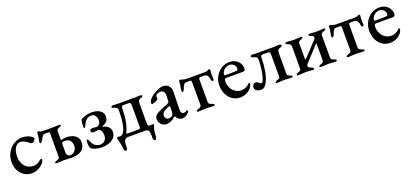

<svg xmlns="http://www.w3.org/2000/svg" viewBox="24 -1266 4825 2252"><g transform="rotate(-20 2436.5 -140.0)"><path d="M31 -187Q31 -251 60 -304.5Q89 -358 138 -389Q187 -420 246 -420Q318 -420 368 -379Q379 -370 379 -360Q379 -348 363 -332.5Q347 -317 334 -317Q328 -317 321.5 -321Q315 -325 309 -330Q284 -350 257.5 -364Q231 -378 213 -378Q168 -378 141.5 -337Q115 -296 115 -224Q115 -153 155.5 -106.5Q196 -60 259 -60Q288 -60 309.5 -69.5Q331 -79 355 -102Q365 -108 368 -108Q373 -108 376 -104Q379 -100 379 -94Q379 -82 367 -64Q344 -31 303 -8Q262 15 212 15Q161 15 119.5 -11.5Q78 -38 54.5 -84Q31 -130 31 -187Z M510 -7Q510 -16 530 -24Q553 -31 562.5 -37.5Q572 -44 572 -62V-350Q572 -362 568.5 -366Q565 -370 551 -370H513Q494 -370 484 -357Q474 -344 454 -308Q439 -282 428 -282Q418 -282 418 -298Q418 -304 420 -314Q425 -331 429 -359.5Q433 -388 433 -405Q433 -412 438.5 -418Q444 -424 448 -424Q452 -424 466 -414Q474 -407 508 -407H616L656 -408Q680 -410 703 -410Q711 -410 717.5 -407.5Q724 -405 724 -400Q724 -391 703 -383Q682 -377 673 -369.5Q664 -362 664 -343V-242Q664 -238 667.5 -235.5Q671 -233 674 -235Q683 -239 704 -241.5Q725 -244 743 -244Q773 -244 805.5 -232.5Q838 -221 861 -195.5Q884 -170 884 -132Q884 3 707 3Q687 3 661 1Q635 -1 617 -1Q601 -1 575 1Q547 3 530 3Q510 3 510 -7ZM788 -117Q788 -210 704 -210Q680 -210 672 -204Q664 -198 664 -181V-75Q664 -56 677 -42.5Q690 -29 705 -29Q738 -29 763 -55Q788 -81 788 -117Z M949 -44Q943 -72 943 -110Q943 -122 947 -129Q951 -136 958 -136Q964 -136 977 -106Q994 -64 1021.5 -45.5Q1049 -27 1080 -27Q1116 -27 1139 -50Q1162 -73 1162 -114Q1162 -149 1148.5 -173Q1135 -197 1107 -197Q1101 -197 1086.5 -193.5Q1072 -190 1060 -190Q1046 -190 1035.5 -196Q1025 -202 1025 -215Q1025 -241 1065 -241Q1071 -241 1085 -238.5Q1099 -236 1110 -236Q1131 -236 1146 -254.5Q1161 -273 1161 -302Q1161 -337 1143.5 -360.5Q1126 -384 1092 -384Q1064 -384 1043 -369Q1022 -354 1003 -322Q1000 -318 993 -301Q988 -288 984 -281.5Q980 -275 974 -275Q967 -275 965 -279.5Q963 -284 963 -293Q963 -316 965.5 -332.5Q968 -349 969 -358Q970 -367 974 -375.5Q978 -384 984 -387Q1054 -418 1106 -418Q1173 -418 1214 -391.5Q1255 -365 1255 -316Q1255 -277 1234.5 -256Q1214 -235 1180 -222Q1175 -220 1175 -217.5Q1175 -215 1180 -214Q1270 -192 1270 -120Q1270 -73 1241.5 -44Q1213 -15 1172.5 -2.5Q1132 10 1094 10Q1046 10 1001 -4.5Q956 -19 949 -44Z M1316 111Q1314 55 1297 2Q1291 -22 1291 -26Q1291 -41 1305 -41Q1311 -41 1316.5 -40Q1322 -39 1328 -39Q1378 -39 1400 -120Q1422 -201 1422 -327Q1422 -353 1410.5 -363.5Q1399 -374 1373 -380Q1353 -384 1353 -397Q1353 -402 1361 -406Q1369 -410 1375 -410Q1389 -410 1413 -408L1446 -407H1644L1680 -408Q1702 -410 1718 -410Q1723 -410 1730.5 -406Q1738 -402 1738 -397Q1738 -385 1721 -380Q1696 -374 1686.5 -362.5Q1677 -351 1677 -316V-82Q1677 -59 1682.5 -49Q1688 -39 1706 -39Q1711 -39 1718.5 -40Q1726 -41 1735 -41Q1753 -41 1753 -32Q1753 -29 1752 -27Q1750 -23 1743.5 -7Q1737 9 1732 38Q1727 67 1725 111Q1724 125 1717 134.5Q1710 144 1703 144Q1692 144 1686.5 134Q1681 124 1681 109Q1681 102 1681.5 91Q1682 80 1681 64Q1680 27 1669 13.5Q1658 0 1631 0H1421Q1391 0 1376.5 17.5Q1362 35 1361 78Q1360 88 1360 109Q1360 124 1354.5 134Q1349 144 1338 144Q1331 144 1324 134.5Q1317 125 1316 111ZM1558 -40Q1576 -40 1580.5 -44.5Q1585 -49 1585 -66V-329Q1585 -345 1580 -357.5Q1575 -370 1564 -370H1487Q1475 -370 1471 -357Q1467 -344 1467 -329Q1467 -163 1416 -58Q1415 -56 1413.5 -53.5Q1412 -51 1412 -48Q1412 -40 1429 -40Z M1802 -74Q1802 -106 1820 -126Q1838 -146 1878 -163L1975 -204Q1995 -212 1999 -218Q2003 -224 2004 -245L2006 -306Q2007 -334 1992.5 -351.5Q1978 -369 1952 -369Q1938 -369 1923.5 -364Q1909 -359 1900 -351Q1892 -343 1892 -325L1893 -303Q1893 -295 1864.5 -280.5Q1836 -266 1819 -266Q1813 -266 1809.5 -270Q1806 -274 1806 -279Q1806 -312 1848 -348Q1883 -379 1928 -399.5Q1973 -420 2005 -420Q2047 -420 2073 -391.5Q2099 -363 2098 -318L2093 -92Q2092 -70 2102 -56Q2112 -42 2127 -42Q2151 -42 2163 -54Q2167 -58 2170 -58Q2175 -58 2178.5 -54.5Q2182 -51 2182 -47Q2182 -36 2168 -22Q2151 -5 2131.5 4.5Q2112 14 2094 14Q2043 14 2014 -40H2011Q1978 -11 1949 1.5Q1920 14 1889 14Q1869 14 1848.5 0.5Q1828 -13 1815 -33.5Q1802 -54 1802 -74ZM1990 -61Q2000 -71 2001 -97L2003 -154V-159Q2003 -173 1994 -173Q1988 -173 1977 -168Q1933 -151 1914.5 -133Q1896 -115 1896 -92Q1896 -67 1909.5 -53.5Q1923 -40 1941 -40Q1969 -40 1990 -61Z M2278 -7Q2278 -18 2299 -26Q2322 -32 2332.5 -40Q2343 -48 2343 -66L2342 -339Q2342 -353 2340 -361.5Q2338 -370 2329 -370H2278Q2258 -370 2245.5 -353.5Q2233 -337 2223 -304Q2220 -294 2214 -285.5Q2208 -277 2200 -277Q2194 -277 2191 -282.5Q2188 -288 2188 -296Q2188 -300 2190 -309Q2192 -318 2193 -324Q2203 -374 2203 -403Q2203 -411 2207 -416.5Q2211 -422 2218 -422Q2226 -422 2235.5 -418.5Q2245 -415 2248 -414Q2269 -406 2300 -406H2512Q2550 -406 2559 -412Q2564 -416 2570 -419Q2576 -422 2580 -422Q2584 -422 2588 -417.5Q2592 -413 2592 -405Q2592 -398 2590 -382Q2588 -364 2588 -354Q2588 -331 2590 -301V-298Q2590 -290 2586 -283.5Q2582 -277 2575 -277Q2568 -277 2563 -286Q2558 -295 2557 -304Q2555 -332 2541 -351Q2527 -370 2503 -370H2450Q2440 -370 2437 -361.5Q2434 -353 2434 -339V-65Q2434 -49 2445 -41Q2456 -33 2480 -26Q2490 -22 2495.5 -18.5Q2501 -15 2501 -8Q2501 3 2480 3Q2453 3 2433 0Q2405 -2 2389 -2Q2371 -2 2347 0Q2326 3 2299 3Q2291 3 2284.5 0.5Q2278 -2 2278 -7Z M2629 -204Q2629 -262 2656.5 -311.5Q2684 -361 2730.5 -390.5Q2777 -420 2831 -420Q2893 -420 2933.5 -383Q2974 -346 2974 -290Q2974 -273 2966.5 -265Q2959 -257 2943 -257H2736Q2722 -257 2716.5 -249Q2711 -241 2711 -220Q2711 -176 2730 -139Q2749 -102 2782.5 -80.5Q2816 -59 2856 -59Q2912 -59 2956 -103Q2961 -111 2967 -111Q2976 -111 2976 -100Q2976 -85 2962 -62Q2941 -28 2901.5 -6.5Q2862 15 2814 15Q2760 15 2718 -13Q2676 -41 2652.5 -90.5Q2629 -140 2629 -204ZM2817 -291Q2862 -291 2886 -296Q2895 -299 2895 -321Q2895 -349 2872 -368.5Q2849 -388 2817 -388Q2796 -388 2774 -375Q2752 -362 2738.5 -342Q2725 -322 2725 -303Q2725 -291 2738 -291Z M2997 -42Q2997 -61 3009.5 -75Q3022 -89 3041 -89Q3060 -89 3078 -71Q3079 -70 3086.5 -63.5Q3094 -57 3101 -57Q3119 -57 3134 -101Q3149 -145 3157.5 -208.5Q3166 -272 3166 -327Q3166 -352 3154 -361Q3142 -370 3111 -376Q3103 -378 3097 -382.5Q3091 -387 3091 -395Q3091 -401 3099.5 -405.5Q3108 -410 3113 -410Q3127 -410 3151 -408L3184 -407H3382Q3397 -407 3419 -409L3456 -410Q3461 -410 3469 -405.5Q3477 -401 3477 -395Q3477 -388 3471 -383Q3465 -378 3459 -376Q3434 -370 3424.5 -359Q3415 -348 3415 -316V-64Q3415 -46 3423.5 -39.5Q3432 -33 3452 -27Q3474 -19 3474 -8Q3474 3 3455 3Q3427 3 3408 0Q3384 -2 3368 -2Q3351 -2 3327 0Q3308 3 3282 3Q3263 3 3263 -8Q3263 -19 3285 -27Q3306 -33 3315 -39.5Q3324 -46 3324 -64V-334Q3324 -348 3319 -359Q3314 -370 3302 -370H3225Q3205 -370 3205 -333Q3205 -256 3191.5 -176Q3178 -96 3148.5 -41Q3119 14 3074 14Q3037 14 3017 -2.5Q2997 -19 2997 -42Z M3524 -8Q3524 -15 3530 -19Q3536 -23 3547 -27Q3568 -33 3577.5 -40Q3587 -47 3587 -65V-342Q3587 -360 3577.5 -367.5Q3568 -375 3549 -381Q3537 -385 3531.5 -389Q3526 -393 3526 -400Q3526 -405 3532.5 -407.5Q3539 -410 3546 -410Q3574 -410 3593 -407Q3617 -405 3634 -405Q3651 -405 3673 -407Q3693 -410 3719 -410Q3726 -410 3732 -407.5Q3738 -405 3738 -400Q3738 -389 3716 -381Q3696 -374 3687.5 -367Q3679 -360 3679 -342V-153Q3679 -147 3683 -144.5Q3687 -142 3690 -146L3863 -331Q3864 -332 3866.5 -335Q3869 -338 3869 -344Q3869 -362 3861.5 -368.5Q3854 -375 3835 -381Q3824 -385 3818.5 -389Q3813 -393 3813 -400Q3813 -410 3832 -410Q3859 -410 3878 -407Q3900 -405 3917 -405Q3933 -405 3957 -407Q3977 -410 4004 -410Q4023 -410 4023 -400Q4023 -393 4017.5 -389Q4012 -385 4001 -381Q3981 -375 3971 -367.5Q3961 -360 3961 -342V-65Q3961 -47 3971 -40Q3981 -33 4003 -27Q4025 -19 4025 -8Q4025 -2 4019 0.5Q4013 3 4006 3Q3978 3 3958 0Q3932 -2 3916 -2Q3899 -2 3875 0Q3854 3 3827 3Q3820 3 3814 0.5Q3808 -2 3808 -8Q3808 -19 3830 -27Q3850 -33 3859.5 -40Q3869 -47 3869 -65V-271Q3869 -281 3864 -276L3685 -82Q3679 -77 3679 -65Q3679 -47 3688.5 -40.5Q3698 -34 3720 -27Q3742 -19 3742 -8Q3742 -3 3736 0Q3730 3 3723 3Q3696 3 3675 0Q3651 -2 3634 -2Q3618 -2 3592 0Q3573 3 3544 3Q3524 3 3524 -8Z M4149 -7Q4149 -18 4170 -26Q4193 -32 4203.5 -40Q4214 -48 4214 -66L4213 -339Q4213 -353 4211 -361.5Q4209 -370 4200 -370H4149Q4129 -370 4116.5 -353.5Q4104 -337 4094 -304Q4091 -294 4085 -285.5Q4079 -277 4071 -277Q4065 -277 4062 -282.5Q4059 -288 4059 -296Q4059 -300 4061 -309Q4063 -318 4064 -324Q4074 -374 4074 -403Q4074 -411 4078 -416.5Q4082 -422 4089 -422Q4097 -422 4106.5 -418.5Q4116 -415 4119 -414Q4140 -406 4171 -406H4383Q4421 -406 4430 -412Q4435 -416 4441 -419Q4447 -422 4451 -422Q4455 -422 4459 -417.5Q4463 -413 4463 -405Q4463 -398 4461 -382Q4459 -364 4459 -354Q4459 -331 4461 -301V-298Q4461 -290 4457 -283.5Q4453 -277 4446 -277Q4439 -277 4434 -286Q4429 -295 4428 -304Q4426 -332 4412 -351Q4398 -370 4374 -370H4321Q4311 -370 4308 -361.5Q4305 -353 4305 -339V-65Q4305 -49 4316 -41Q4327 -33 4351 -26Q4361 -22 4366.5 -18.5Q4372 -15 4372 -8Q4372 3 4351 3Q4324 3 4304 0Q4276 -2 4260 -2Q4242 -2 4218 0Q4197 3 4170 3Q4162 3 4155.5 0.5Q4149 -2 4149 -7Z M4500 -204Q4500 -262 4527.5 -311.5Q4555 -361 4601.5 -390.5Q4648 -420 4702 -420Q4764 -420 4804.5 -383Q4845 -346 4845 -290Q4845 -273 4837.5 -265Q4830 -257 4814 -257H4607Q4593 -257 4587.5 -249Q4582 -241 4582 -220Q4582 -176 4601 -139Q4620 -102 4653.5 -80.5Q4687 -59 4727 -59Q4783 -59 4827 -103Q4832 -111 4838 -111Q4847 -111 4847 -100Q4847 -85 4833 -62Q4812 -28 4772.5 -6.5Q4733 15 4685 15Q4631 15 4589 -13Q4547 -41 4523.5 -90.5Q4500 -140 4500 -204ZM4688 -291Q4733 -291 4757 -296Q4766 -299 4766 -321Q4766 -349 4743 -368.5Q4720 -388 4688 -388Q4667 -388 4645 -375Q4623 -362 4609.5 -342Q4596 -322 4596 -303Q4596 -291 4609 -291Z"/></g></svg>

Font: EB Garamond Medium
Style: Regular
Weight: 500
Designer: Georg Duffner and Octavio Pardo
Foundry: Georg Duffner
Version: Version 1.000